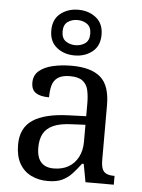

<svg xmlns="http://www.w3.org/2000/svg" viewBox="-57 -859 676 913"><g transform="rotate(5 281.5 -402.0)"><path d="M205 10Q161 10 125.5 -7.5Q90 -25 70 -60.5Q50 -96 50 -150Q50 -230 106.5 -268Q163 -306 278 -310L361 -313V-373Q361 -409 355 -436.5Q349 -464 329 -480Q309 -496 268 -496Q230 -496 210 -482Q190 -468 183.5 -443.5Q177 -419 177 -387Q135 -387 113.5 -401.5Q92 -416 92 -450Q92 -485 116.5 -506Q141 -527 182 -536.5Q223 -546 272 -546Q364 -546 409.5 -507Q455 -468 455 -373V-114Q455 -86 461 -70.5Q467 -55 481 -48.5Q495 -42 517 -42H520V0H385L369 -86H361Q340 -58 320 -36.5Q300 -15 273.5 -2.5Q247 10 205 10ZM228 -52Q269 -52 298.5 -69Q328 -86 344.5 -117.5Q361 -149 361 -191V-272L297 -269Q240 -267 207.5 -252Q175 -237 161 -210.5Q147 -184 147 -145Q147 -114 156 -93.5Q165 -73 183 -62.5Q201 -52 228 -52ZM280 -596Q230 -596 195 -624Q160 -652 160 -705Q160 -758 195 -786Q230 -814 280 -814Q330 -814 365 -786Q400 -758 400 -705Q400 -652 365 -624Q330 -596 280 -596ZM280 -645Q307 -645 326.5 -659Q346 -673 346 -705Q346 -737 326.5 -751Q307 -765 280 -765Q253 -765 233.5 -751Q214 -737 214 -705Q214 -673 233.5 -659Q253 -645 280 -645Z"/></g></svg>

Font: Noto Rashi Hebrew
Style: Regular
Weight: 400
Version: Version 1.006